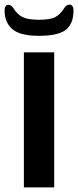

<svg xmlns="http://www.w3.org/2000/svg" viewBox="-24 -816 340 836"><path d="M80 -588H212V0H80ZM-4 -770Q-4 -783 0.5 -789Q5 -795 12 -795Q25 -795 34 -781Q50 -754 73.5 -742Q97 -730 146 -730Q195 -730 216.5 -741.5Q238 -753 256 -781Q265 -796 279 -796Q286 -796 291 -789.5Q296 -783 296 -770Q296 -713 263 -686.5Q230 -660 146 -660Q64 -660 30 -689Q-4 -718 -4 -770Z"/></svg>

Font: Gold
Style: Regular
Weight: 400
Designer: jaiki
Version: Version 1.000